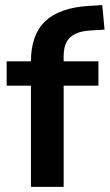

<svg xmlns="http://www.w3.org/2000/svg" viewBox="-20 -731 429 751"><path d="M101 0V-396H6V-491H138L101 -457V-490Q101 -595 157 -648Q213 -701 328 -708L380 -711L389 -615L337 -612Q298 -610 274.5 -598.5Q251 -587 240 -566Q229 -545 229 -511V-477L212 -491H365V-396H229V0Z"/></svg>

Font: Nunito Sans 11pt
Style: Bold
Weight: 700
Version: Version 3.101;gftools[0.9.27]